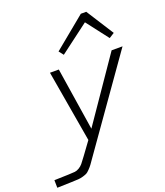

<svg xmlns="http://www.w3.org/2000/svg" viewBox="-248 -855 1034 1203"><g transform="rotate(-20 268.5 -254.0)"><path d="M223.1 -566.9 435.1 -741.2H471.2L587.9 -558.1L553.2 -536.1L440.9 -682.1L247.1 -536.1ZM194.8 129.9Q176.3 156.7 167.7 168.5Q159.2 180.2 145.5 194.3Q131.8 208.5 123.5 212.6Q115.2 216.8 98.4 221.9Q81.5 227.1 64.9 228Q48.3 229 19 230L-76.2 232.9L-77.1 182.1L18.1 179.2Q47.4 178.2 61 176.8Q74.7 175.3 89.8 166.3Q105 157.2 115.5 144.5Q126 131.8 147 103L209 18.1L127 -460H186L251 -42L538.1 -460H610.8Z"/></g></svg>

Font: IntelOne Mono Light
Style: Italic
Weight: 300
Italic angle: -16°
Designer: Fred Shallcrass
Foundry: Frere-Jones Type LLC
Version: Version 1.200;hotconv 1.1.0;makeotfexe 2.6.0;FJTRelease1.2